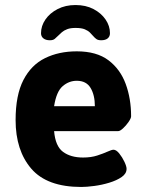

<svg xmlns="http://www.w3.org/2000/svg" viewBox="-20 -735 579 763"><path d="M303 8Q167 8 104.5 -64.5Q42 -137 42 -258Q42 -357 73 -417Q104 -477 159 -504Q214 -531 285 -531Q364 -531 411 -495.5Q458 -460 479.5 -401.5Q501 -343 501 -273Q501 -265 491 -250.5Q481 -236 469 -225Q457 -214 450 -214H195Q200 -154 230.5 -131.5Q261 -109 310 -109Q342 -109 366.5 -117Q391 -125 407.5 -132.5Q424 -140 431 -140Q442 -140 454 -125Q466 -110 474.5 -92Q483 -74 483 -64Q483 -45 463.5 -31.5Q444 -18 414.5 -9Q385 0 354.5 4Q324 8 303 8ZM195 -313H357Q357 -357 340 -385.5Q323 -414 285 -414Q254 -414 229 -392.5Q204 -371 195 -313ZM280 -715Q240 -715 209 -699Q178 -683 160.5 -657.5Q143 -632 143 -603Q143 -590 152.5 -582.5Q162 -575 178 -575Q191 -575 197.5 -580.5Q204 -586 211 -593Q218 -600 226 -607Q234 -614 247 -619Q260 -624 280 -624Q304 -624 317 -618.5Q330 -613 337.5 -605.5Q345 -598 351 -591Q357 -584 363.5 -579.5Q370 -575 382 -575Q399 -575 408 -582.5Q417 -590 417 -603Q417 -632 399.5 -657.5Q382 -683 351.5 -699Q321 -715 280 -715Z"/></svg>

Font: Asap
Style: Regular
Weight: 400
Designer: Pablo Cosgaya
Foundry: Omnibus-Type
Version: Version 3.001